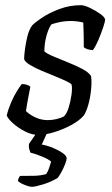

<svg xmlns="http://www.w3.org/2000/svg" viewBox="-20 -520 430 740"><path d="M126 0Q103 0 76.5 -13.5Q50 -27 30 -45Q10 -63 6 -75Q12 -100 23 -125.5Q34 -151 46 -170Q58 -189 64 -196Q85 -196 97 -186Q94 -169 89 -144Q84 -119 80 -92Q94 -78 116.5 -67.5Q139 -57 164 -57Q181 -57 197.5 -61Q214 -65 226 -71Q237 -81 244.5 -105Q252 -129 255.5 -154.5Q259 -180 256 -194Q253 -199 235 -207.5Q217 -216 191 -226.5Q165 -237 139 -248Q113 -259 94.5 -270.5Q76 -282 73 -292Q73 -304 76 -328.5Q79 -353 85.5 -379.5Q92 -406 104 -422Q114 -433 141.5 -451.5Q169 -470 208.5 -485Q248 -500 292 -500Q305 -500 327 -489.5Q349 -479 367 -466Q385 -453 385 -444Q385 -436 377 -412.5Q369 -389 358.5 -364.5Q348 -340 338 -327Q327 -327 317 -330.5Q307 -334 303 -338Q303 -357 302.5 -386Q302 -415 301 -433Q290 -436 277.5 -437.5Q265 -439 253 -439Q228 -439 206.5 -434Q185 -429 178 -426Q167 -411 159 -381.5Q151 -352 151 -322Q161 -313 186 -302.5Q211 -292 241 -280Q271 -268 296 -255Q321 -242 331 -227Q334 -204 331 -174Q328 -144 320.5 -117Q313 -90 303 -75Q286 -55 254.5 -38Q223 -21 188.5 -10.5Q154 0 126 0ZM103 200Q96 200 84 196Q72 192 61.5 186.5Q51 181 49 176Q51 169 52 166.5Q53 164 57 158Q87 158 111.5 157.5Q136 157 158 151Q165 141 169.5 127Q174 113 177 103Q168 94 142.5 83.5Q117 73 97 68Q96 64 93 55Q90 46 92 34Q103 19 116 -0.5Q129 -20 143 -37H175L141 37Q163 41 185.5 50.5Q208 60 222.5 70.5Q237 81 237 90Q237 97 231 112.5Q225 128 216.5 143.5Q208 159 202 166Q177 181 146.5 190.5Q116 200 103 200Z"/></svg>

Font: Texturina Light
Style: Italic
Weight: 300
Italic angle: -11°
Designer: Guillermo Torres Carreño
Foundry: Omnibus-Type
Version: Version 1.002; ttfautohint (v1.8.3)